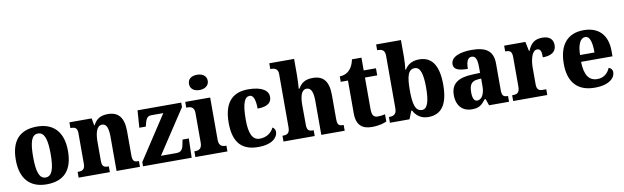

<svg xmlns="http://www.w3.org/2000/svg" viewBox="-47 -1299 5959 1835"><g transform="rotate(-10 2933.0 -381.0)"><path d="M292 10C460 10 547 -82 547 -270C547 -458 451 -550 295 -550C128 -550 41 -458 41 -270C41 -82 136 10 292 10ZM294 -56C231 -56 209 -130 209 -270C209 -411 230 -483 293 -483C356 -483 379 -411 379 -270C379 -130 357 -56 294 -56Z M603 0H906V-56H902C861 -56 840 -65 840 -121V-306C840 -387 857 -460 911 -460C957 -460 971 -410 971 -325V0H1198V-56H1194C1152 -56 1136 -65 1136 -126V-357C1136 -492 1082 -550 983 -550C909 -550 869 -522 841 -467H836L824 -536H608V-480H612C653 -480 675 -471 675 -416V-124C675 -65 649 -56 607 -56H603Z M1228 0H1700L1705 -186H1644L1637 -150C1626 -86 1608 -69 1560 -69H1414L1693 -493V-536H1269L1257 -369H1320L1328 -400C1342 -454 1358 -467 1395 -467H1507L1228 -41Z M1887 -624C1936 -624 1979 -649 1979 -698C1979 -749 1936 -772 1887 -772C1836 -772 1797 -749 1797 -698C1797 -649 1836 -624 1887 -624ZM1736 0H2047V-56H2037C2004 -56 1974 -69 1974 -125V-536H1732V-480H1748C1780 -480 1810 -467 1810 -415V-127C1810 -70 1781 -56 1747 -56H1736Z M2346 10C2486 10 2537 -53 2537 -104C2537 -123 2528 -140 2510 -150C2489 -103 2440 -66 2374 -66C2302 -66 2272 -134 2272 -267C2272 -436 2302 -486 2349 -486C2389 -486 2402 -424 2402 -353C2518 -353 2539 -402 2539 -444C2539 -500 2484 -550 2344 -550C2210 -550 2106 -483 2106 -266C2106 -59 2202 10 2346 10Z M2591 0H2894V-56H2890C2849 -56 2829 -65 2829 -121L2828 -306C2828 -384 2840 -459 2896 -459C2942 -459 2958 -410 2958 -325V0H3185V-56H3182C3140 -56 3124 -65 3124 -126V-357C3124 -492 3073 -550 2971 -550C2896 -550 2857 -521 2830 -472H2822C2824 -493 2828 -550 2828 -601V-760H2587V-704H2600C2620 -704 2662 -697 2662 -645V-124C2662 -65 2633 -56 2595 -56H2591Z M3449 10C3521 10 3570 -7 3592 -18V-88C3572 -83 3547 -79 3522 -79C3478 -79 3464 -104 3464 -163V-467H3583V-536H3464V-660H3372C3363 -616 3347 -585 3329 -565C3311 -543 3277 -520 3229 -520V-467H3299V-149C3299 -31 3357 10 3449 10Z M3997 10C4121 10 4189 -76 4189 -270C4189 -463 4123 -548 4003 -548C3932 -548 3889 -517 3863 -474H3857C3861 -504 3865 -558 3865 -593V-760H3624V-704H3628C3668 -704 3699 -694 3699 -638V-126C3699 -65 3663 -56 3630 -56H3624V0H3814L3845 -78H3853C3880 -26 3925 10 3997 10ZM3948 -67C3883 -67 3865 -139 3865 -271C3865 -407 3883 -473 3947 -473C4001 -473 4023 -407 4023 -272C4023 -139 4001 -67 3948 -67Z M4418 10C4487 10 4513 -11 4555 -64H4564L4586 0H4780V-56H4777C4734 -56 4721 -72 4721 -126V-380C4721 -505 4651 -550 4513 -550C4402 -550 4310 -519 4310 -446C4310 -397 4355 -378 4447 -378C4447 -446 4464 -486 4502 -486C4542 -486 4555 -447 4555 -374V-320L4479 -317C4340 -312 4271 -263 4271 -154C4271 -42 4337 10 4418 10ZM4483 -64C4453 -64 4439 -95 4439 -150C4439 -221 4459 -257 4522 -262L4556 -265V-191C4556 -115 4527 -64 4483 -64Z M4820 0H5151V-56H5119C5083 -56 5059 -64 5059 -123V-282C5059 -353 5079 -446 5130 -446C5165 -446 5172 -417 5172 -362C5252 -362 5303 -392 5303 -458C5303 -511 5272 -548 5199 -548C5125 -548 5086 -516 5057 -445H5052L5033 -536H4827V-480H4830C4872 -480 4893 -471 4893 -412V-128C4893 -65 4866 -56 4824 -56H4820Z M5611 10C5752 10 5810 -50 5810 -106C5810 -130 5795 -147 5774 -154C5753 -105 5714 -67 5650 -67C5570 -67 5527 -125 5524 -256H5829V-308C5829 -467 5742 -550 5600 -550C5446 -550 5358 -453 5358 -265C5358 -91 5441 10 5611 10ZM5666 -322H5526C5527 -426 5558 -483 5604 -483C5648 -483 5666 -423 5666 -322Z"/></g></svg>

Font: Noto Serif Bengali SemiCondensed ExtraBold
Style: Regular
Weight: 800
Width: 4
Designer: Juan Bruce, Universal Thirst, Indian Type Foundry and the Monotype Design Team.
Foundry: Monotype Imaging Inc.
Version: Version 2.003